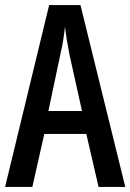

<svg xmlns="http://www.w3.org/2000/svg" viewBox="-20 -734 512 754"><path d="M367 0H472L296 -714H173L0 0H107L154 -208H319ZM253 -519 302 -298H170L217 -520C226 -558 232 -597 235 -629C239 -597 245 -559 253 -519Z"/></svg>

Font: Noto Sans Arabic ExtCond Med
Style: Regular
Weight: 500
Width: 2
Designer: Monotype Design Team, Nadine Chahine, Nizar Qandah and Khaled Hosny
Foundry: Monotype Imaging Inc.
Version: Version 2.012